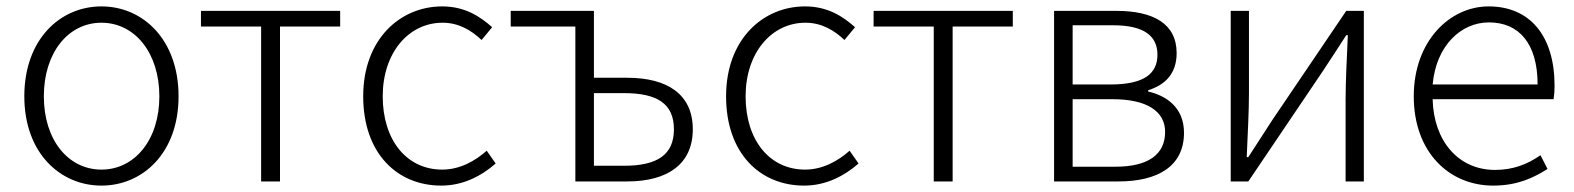

<svg xmlns="http://www.w3.org/2000/svg" viewBox="-20 -567 4920 600"><path d="M297 13C426 13 538 -89 538 -266C538 -444 426 -547 297 -547C168 -547 56 -444 56 -266C56 -89 168 13 297 13ZM297 -37C193 -37 117 -130 117 -266C117 -402 193 -496 297 -496C401 -496 478 -402 478 -266C478 -130 401 -37 297 -37Z M796 0H855V-484H1043V-533H608V-484H796Z M1359 13C1426 13 1483 -16 1529 -56L1501 -96C1465 -64 1417 -37 1362 -37C1250 -37 1176 -130 1176 -266C1176 -402 1257 -496 1363 -496C1413 -496 1452 -473 1485 -442L1518 -482C1481 -515 1433 -547 1362 -547C1230 -547 1115 -444 1115 -266C1115 -89 1220 13 1359 13Z M1778 0H1940C2066 0 2145 -54 2145 -163C2145 -272 2066 -324 1940 -324H1836V-533H1576V-484H1778ZM1836 -49V-276H1930C2035 -276 2086 -242 2086 -163C2086 -84 2035 -49 1930 -49Z M2493 13C2560 13 2617 -16 2663 -56L2635 -96C2599 -64 2551 -37 2496 -37C2384 -37 2310 -130 2310 -266C2310 -402 2391 -496 2497 -496C2547 -496 2586 -473 2619 -442L2652 -482C2615 -515 2567 -547 2496 -547C2364 -547 2249 -444 2249 -266C2249 -89 2354 13 2493 13Z M2898 0H2957V-484H3145V-533H2710V-484H2898Z M3274 0H3475C3599 0 3680 -48 3680 -152C3680 -231 3625 -268 3568 -281V-285C3619 -301 3657 -335 3657 -401C3657 -493 3584 -533 3469 -533H3274ZM3332 -303V-488H3459C3556 -488 3597 -454 3597 -396C3597 -338 3557 -303 3450 -303ZM3332 -46V-257H3457C3564 -257 3621 -219 3621 -155C3621 -84 3568 -46 3465 -46Z M3826 0H3881L4112 -342C4133 -374 4166 -424 4187 -457H4192C4189 -386 4185 -315 4185 -256V0H4242V-533H4187L3956 -192C3935 -159 3902 -109 3881 -76H3876C3879 -147 3883 -219 3883 -276V-533H3826Z M4646 13C4723 13 4773 -12 4816 -39L4794 -82C4754 -54 4709 -36 4652 -36C4537 -36 4460 -127 4457 -257H4835C4837 -270 4838 -284 4838 -299C4838 -455 4761 -547 4632 -547C4511 -547 4398 -439 4398 -266C4398 -91 4509 13 4646 13ZM4457 -303C4468 -425 4546 -497 4633 -497C4726 -497 4785 -432 4785 -303Z"/></svg>

Font: Noto Sans Japanese Light
Style: Regular
Weight: 300
Designer: Ryoko NISHIZUKA (kana & ideographs); Paul D. Hunt (Latin, Greek & Cyrillic); Wenlong ZHANG (bopomofo); Sandoll Communica
Foundry: Adobe Systems Incorporated
Version: Version 1.000;PS 1;hotconv 1.0.78;makeotf.lib2.5.61930